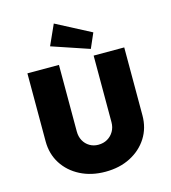

<svg xmlns="http://www.w3.org/2000/svg" viewBox="-135 -1062 1048 1176"><g transform="rotate(-15 388.5 -473.5)"><path d="M81 -269V-700H281V-278Q281 -245 295 -219.5Q309 -194 333.5 -179.5Q358 -165 388 -165Q421 -165 446 -179.5Q471 -194 486 -219.5Q501 -245 501 -278V-700H695V-269Q695 -189 655.5 -127Q616 -65 547 -29.5Q478 6 388 6Q299 6 229.5 -29.5Q160 -65 120.5 -127Q81 -189 81 -269ZM495 -744 258 -824 316 -953 536 -838Z"/></g></svg>

Font: Mach ExtraBold
Style: Regular
Weight: 800
Version: Version 1.002